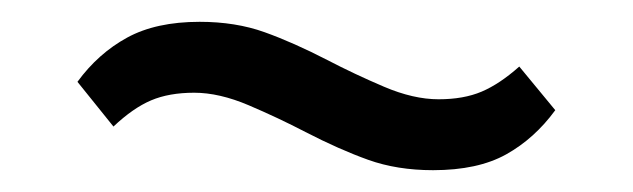

<svg xmlns="http://www.w3.org/2000/svg" viewBox="-20 -393 580 176"><path d="M377 -237Q344 -237 317.5 -246.5Q291 -256 260 -272Q235 -285 208 -296.5Q181 -308 158 -308Q135 -308 118.5 -301Q102 -294 84 -277L51 -318Q70 -344 96.5 -358.5Q123 -373 163 -373Q196 -373 222.5 -363.5Q249 -354 280 -338Q305 -325 332 -313.5Q359 -302 382 -302Q405 -302 421.5 -309Q438 -316 456 -332L489 -292Q470 -266 444 -251.5Q418 -237 377 -237Z"/></svg>

Font: IBM Plex Sans Condensed
Style: Regular
Weight: 400
Width: 3
Designer: Mike Abbink, Paul van der Laan, Pieter van Rosmalen
Foundry: Bold Monday
Version: Version 3.201